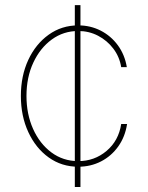

<svg xmlns="http://www.w3.org/2000/svg" viewBox="-20 -748 590 768"><path d="M279.3 0V-727.5H301.8V0ZM293 -81.1Q226.6 -81.1 174.8 -118.2Q123 -155.3 93.3 -219.5Q63.5 -283.7 63.5 -364.3Q63.5 -444.3 93 -508.1Q122.6 -571.8 174.6 -609.1Q226.6 -646.5 293 -646.5Q341.8 -646.5 382.8 -625.5Q423.8 -604.5 451.4 -566.9Q479 -529.3 487.3 -479.5H464.8Q458 -521 433.3 -553.5Q408.7 -585.9 372.3 -605Q335.9 -624 293 -624Q233.9 -624 187.3 -590.1Q140.6 -556.2 113.3 -497.6Q85.9 -439 85.9 -364.3Q85.9 -291.5 112.3 -232.4Q138.7 -173.3 185.5 -138.4Q232.4 -103.5 293 -103.5Q357.9 -103.5 406.2 -144.3Q454.6 -185.1 464.8 -252H488.3Q480.5 -200.7 452.9 -162.1Q425.3 -123.5 384 -102.3Q342.8 -81.1 293 -81.1Z"/></svg>

Font: Inter Tight Thin
Style: Regular
Weight: 250
Designer: Rasmus Andersson
Foundry: rsms
Version: Version 3.004